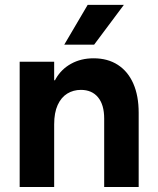

<svg xmlns="http://www.w3.org/2000/svg" viewBox="-20 -752 637 772"><path d="M59.1 -503.9H197.8V0H59.1ZM305.2 -390.6Q274.9 -390.6 250.5 -375.7Q226.1 -360.8 211.9 -329.8Q197.8 -298.8 197.8 -252L182.1 -345.7V-429.2H213.4L182.1 -345.7Q182.1 -396.5 204.3 -435.3Q226.6 -474.1 266.1 -495.8Q305.7 -517.6 356.4 -517.6Q413.1 -517.6 453.9 -491.2Q494.6 -464.8 516.1 -415.8Q537.6 -366.7 537.6 -298.8V0H398.9V-275.4Q398.9 -330.6 374.3 -360.6Q349.6 -390.6 305.2 -390.6ZM478 -732.4H332.5L238.3 -572.3H358.4Z"/></svg>

Font: Wanted Sans Variable
Style: Regular
Weight: 400
Designer: Original Design by Kil Hyung-jin and Kang Hanbin, Wanted Lab, Inc; Hangeul from Source Han Sans by Jang Soo-young and Ka
Foundry: Wanted Lab, Inc.
Version: Version 1.003;Glyphs 3.2 (3227)